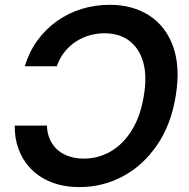

<svg xmlns="http://www.w3.org/2000/svg" viewBox="-20 -757 775 787"><path d="M306.2 9.8Q241.7 9.8 191.7 -9.8Q141.6 -29.3 107.7 -64Q73.7 -98.6 56.6 -144.3Q39.6 -189.9 40.5 -242.2H172.4Q173.3 -210 184.8 -184.8Q196.3 -159.7 216.3 -142.3Q236.3 -125 263.7 -116Q291 -106.9 323.7 -106.9Q382.8 -106.9 433.6 -136.2Q484.4 -165.5 520 -222.7Q555.7 -279.8 569.3 -363.3Q583.5 -445.8 566.7 -503.2Q549.8 -560.5 509 -590.6Q468.3 -620.6 408.2 -620.6Q375.5 -620.6 345.2 -611.6Q314.9 -602.5 289.1 -585.2Q263.2 -567.9 243.7 -543Q224.1 -518.1 212.9 -485.4H81.5Q99.6 -544.9 133.8 -591.8Q168 -638.7 214.1 -671.1Q260.3 -703.6 315.2 -720.5Q370.1 -737.3 429.7 -737.3Q524.4 -737.3 592.5 -692.9Q660.6 -648.4 690.2 -564.7Q719.7 -481 700.2 -363.3Q681.2 -246.1 624 -162.6Q566.9 -79.1 484.4 -34.7Q401.9 9.8 306.2 9.8Z"/></svg>

Font: Inter SemiBold
Style: Italic
Weight: 600
Italic angle: -9.3988°
Designer: Rasmus Andersson
Foundry: rsms
Version: Version 4.001;git-66647c0bb